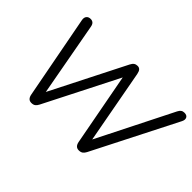

<svg xmlns="http://www.w3.org/2000/svg" viewBox="-118 -1033 1361 1361"><g transform="rotate(45 563.0 -352.5)"><path d="M272.9 6.9Q255.3 6.9 245.1 -3.6Q234.9 -14 231 -34.5L111.7 -661.4Q107.4 -684.8 118 -698.4Q128.7 -711.9 150 -711.9Q166 -711.9 176.2 -702.7Q186.4 -693.5 189.8 -673.1L300.2 -69.7H265L573.4 -678.8Q582.2 -696.4 593.4 -704.2Q604.6 -711.9 620.6 -711.9Q636.2 -711.9 645.5 -701.9Q654.7 -692 659.1 -669.5L770 -69.7H738.8L1046.3 -681.4Q1054.1 -696.9 1064.3 -704.4Q1074.6 -711.9 1090 -711.9Q1114.8 -711.9 1123 -695.9Q1131.3 -679.8 1119.6 -657L799.1 -26.2Q790.3 -9.2 778.7 -1.1Q767 6.9 748.5 6.9Q731 6.9 720.5 -3.6Q710 -14 706.1 -34.5L597.8 -609.9H619.2L322.9 -26.2Q314.2 -9.2 303 -1.1Q291.9 6.9 272.9 6.9Z"/></g></svg>

Font: Nunito ExtraLight
Style: Italic
Weight: 200
Italic angle: -9°
Designer: Vernon Adams
Foundry: Vernon Adams
Version: Version 3.602